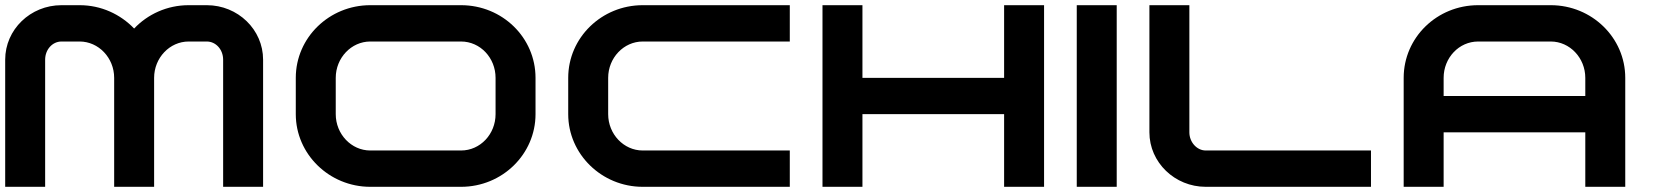

<svg xmlns="http://www.w3.org/2000/svg" viewBox="-20 -720 6410 740"><path d="M707 -700C624 -700 549 -665 497 -610C444 -665 370 -700 287 -700H217C97 -700 0 -606 0 -490V0H154V-490C154 -529 182 -560 217 -560H287C360 -560 420 -497 420 -420V0H574V-420C574 -497 634 -560 707 -560H777C812 -560 840 -529 840 -490V0H994V-490C994 -606 897 -700 777 -700Z M1407 0C1249 0 1120 -126 1120 -280V-420C1120 -575 1249 -700 1407 -700H1757C1916 -700 2044 -575 2044 -420V-280C2044 -126 1916 0 1757 0ZM1407 -560C1334 -560 1274 -497 1274 -420V-280C1274 -203 1334 -140 1407 -140H1757C1831 -140 1890 -203 1890 -280V-420C1890 -497 1831 -560 1757 -560Z M2457 0C2299 0 2170 -126 2170 -280V-420C2170 -575 2299 -700 2457 -700H3024V-560H2457C2384 -560 2324 -497 2324 -420V-280C2324 -203 2384 -140 2457 -140H3024V0Z M3850 -420H3304V-700H3150V0H3304V-280H3850V0H4004V-700H3850Z M4130 0V-700H4284V0Z M4627 0C4508 0 4410 -94 4410 -210V-700H4564V-210C4564 -172 4593 -140 4627 -140H5264V0Z M5677 -700C5518 -700 5390 -575 5390 -420V0H5544V-210H6090V0H6244V-420C6244 -575 6115 -700 5957 -700ZM5544 -420C5544 -497 5603 -560 5677 -560H5957C6030 -560 6090 -497 6090 -420V-350H5544Z"/></svg>

Font: Generic Techno
Style: Regular
Weight: 400
Designer: NC Empire
Foundry: NC Empire
Version: Version 1.000;hotconv 1.0.109;makeotfexe 2.5.65596